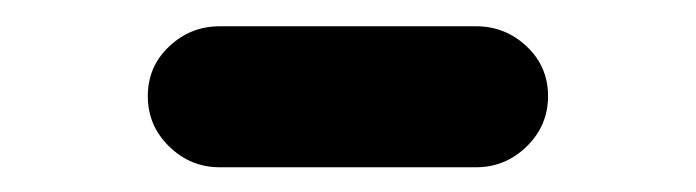

<svg xmlns="http://www.w3.org/2000/svg" viewBox="-20 -370 540 149"><path d="M349.6 -349.6Q372.1 -349.6 388.7 -334Q405.3 -318.4 405.3 -295.4Q405.3 -272.5 388.7 -256.3Q372.1 -240.2 349.6 -240.2H150.4Q127.9 -240.2 111.3 -256.3Q94.7 -272.5 94.7 -295.4Q94.7 -318.4 111.3 -334Q127.9 -349.6 150.4 -349.6Z"/></svg>

Font: Rounded Mgen+ 2m bold
Style: Bold
Weight: 700
Designer: [Source Han Sans]
Ryoko NISHIZUKA  (kana & ideographs); Paul D. Hunt (Latin, Greek & Cyrillic); Wenlong ZHANG  (bopomofo
Version: Version 1.059.20150602